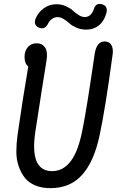

<svg xmlns="http://www.w3.org/2000/svg" viewBox="-20 -967 660 998"><path d="M242 11Q197.5 11 163.2 -3.2Q129 -17.5 109 -43Q89 -68.5 77 -103Q65 -137.5 65 -178.2Q65 -219 71 -264Q97.5 -450 127 -621.5Q107.5 -636.5 107.5 -672Q107.5 -701.5 124.5 -721.8Q141.5 -742 170.5 -742Q199.5 -742 214.2 -720.2Q229 -698.5 222 -654Q219.5 -638.5 198.5 -507Q177.5 -375.5 164 -284Q132.5 -77.5 251 -77.5Q309.5 -77.5 349 -130.8Q388.5 -184 410 -299.5Q431.5 -406 472 -686Q482 -751.5 523.5 -751.5Q548.5 -751.5 559 -732.8Q569.5 -714 565.5 -684.5Q526.5 -394.5 497 -260.5Q468.5 -127 406.8 -58Q345 11 242 11ZM165 -870.5Q179.5 -904 208.2 -924.5Q237 -945 273.5 -945Q300 -945 323 -934.5Q346 -924 359 -911.8Q372 -899.5 388.5 -889Q405 -878.5 420.5 -878.5Q455 -878.5 468.5 -922Q479.5 -954 511 -944.5Q542.5 -935.5 533 -899.5Q522.5 -858.5 494.8 -835.8Q467 -813 428 -813Q400.5 -813 377.2 -823.2Q354 -833.5 341 -845.5Q328 -857.5 311.5 -867.8Q295 -878 280 -878Q264 -878 250.2 -868.5Q236.5 -859 229.5 -843.5Q215 -813.5 188 -821.5Q171 -826.5 164.5 -838.5Q158 -850.5 165 -870.5Z"/></svg>

Font: Monaspace Radon
Style: Regular
Weight: 400
Designer: Riley Cran & the Lettermatic Team
Foundry: Lettermatic
Version: Version 1.000 (Monaspace Radon)